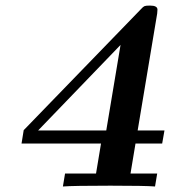

<svg xmlns="http://www.w3.org/2000/svg" viewBox="-20 -676 616 696"><path d="M58.1 -155.8 65.9 -204.1 491.2 -643.1Q499 -651.9 503.9 -653.8Q508.8 -655.8 523.9 -655.8Q550.8 -655.8 550.8 -641.1L549.8 -627L479 -203.1H576.2L567.9 -155.8H471.2L453.1 -46.9H549.8L542 0Q506.8 -2.9 379.9 -2.9Q246.1 -2.9 208 0L215.8 -46.9H328.1L346.2 -155.8ZM118.2 -203.1H365.2L417 -513.2Z"/></svg>

Font: CMU Serif Extra
Style: BoldSlanted
Weight: 700
Italic angle: -9.46001°
Version: Version 0.7.0